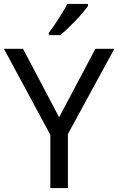

<svg xmlns="http://www.w3.org/2000/svg" viewBox="-20 -964 606 984"><path d="M283 -363 469 -714H566L328 -277V0H238V-273L0 -714H98ZM431 -934Q422 -920 405 -900Q388 -880 367.5 -858.5Q347 -837 326.5 -817.5Q306 -798 288 -784H230V-796Q245 -815 262.5 -841Q280 -867 297 -894.5Q314 -922 325 -944H431Z"/></svg>

Font: Noto Sans Hebrew
Style: Regular
Weight: 400
Designer: Monotype Design Team
Foundry: Monotype Imaging Inc.
Version: Version 2.003